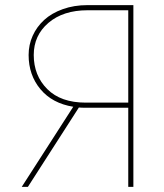

<svg xmlns="http://www.w3.org/2000/svg" viewBox="-20 -730 640 750"><path d="M64.9 0 266.1 -313Q184.1 -326.2 137.9 -381.6Q91.8 -437 91.8 -515.1Q91.8 -555.2 107.7 -590.3Q123.5 -625.5 152.6 -652.1Q181.6 -678.7 225.3 -694.3Q269 -710 321.8 -710H501V0H481V-309.1H314.9Q296.9 -309.1 288.1 -310.1L88.9 0ZM314.9 -329.1H481V-689.9H321.8Q227.1 -689.9 169.4 -640.9Q111.8 -591.8 111.8 -515.1Q111.8 -435.1 164.6 -382.1Q217.3 -329.1 314.9 -329.1Z"/></svg>

Font: Rawline Thin
Style: Regular
Weight: 250
Designer: Matt McInerney, Pablo Impallari, Rodrigo Fuenzalida
Foundry: Matt McInerney, Pablo Impallari, Rodrigo Fuenzalida
Version: Version 4.020;PS 004.020;hotconv 1.0.88;makeotf.lib2.5.64775